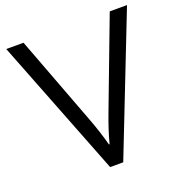

<svg xmlns="http://www.w3.org/2000/svg" viewBox="-144 -912 1027 1076"><g transform="rotate(-20 370.0 -374.5)"><path d="M9.8 -785.2H112.8L310.5 -261.2Q346.2 -167.5 367.7 -85.9H371.6Q390.6 -161.1 428.7 -261.2L627 -785.2H730L408.7 35.6H330.6Z"/></g></svg>

Font: FORM UDPGothic
Style: Regular
Weight: 400
Foundry: Pronama LLC
Version: Version 1.05101